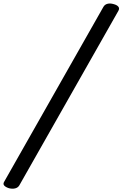

<svg xmlns="http://www.w3.org/2000/svg" viewBox="-120 -1019 712 1116"><path d="M-68 75Q-87 69 -95.5 59.5Q-104 50 -95 36L481 -979Q489 -993 505 -997Q521 -1001 541 -995Q560 -990 568 -980Q576 -970 568 -956L-8 59Q-16 72 -32 76Q-48 80 -68 75Z"/></svg>

Font: Playwrite DE LA
Style: Regular
Weight: 400
Designer: Veronika Burian, José Scaglione
Foundry: TypeTogether
Version: Version 1.002